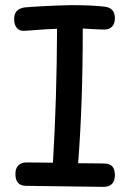

<svg xmlns="http://www.w3.org/2000/svg" viewBox="-20 -730 502 747"><path d="M427 -49Q427 -3 382 -3L80 -7Q40 -8 40 -53Q40 -76 52 -87Q64 -98 82 -98L186 -97Q201 -348 202 -618Q166 -617 103 -612L71 -610Q55 -610 45 -622Q35 -634 35 -655Q35 -677 45.5 -687.5Q56 -698 75 -701Q93 -703 149 -706Q205 -709 259 -710Q338 -710 388 -704Q427 -699 427 -659Q427 -639 416.5 -627Q406 -615 385 -615L355 -616L302 -619Q302 -323 284 -95L383 -94Q407 -94 417 -82.5Q427 -71 427 -49Z"/></svg>

Font: Mali Medium
Style: Regular
Weight: 500
Version: Version 1.000; ttfautohint (v1.6)